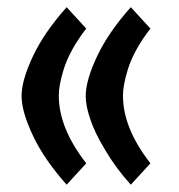

<svg xmlns="http://www.w3.org/2000/svg" viewBox="-20 -485 490 526"><path d="M214.8 -222.2C214.8 -204.1 218.8 -183.1 227.1 -159.2C234.9 -134.8 248.5 -106.4 268.1 -74.2C287.1 -41.5 310.5 -9.8 338.4 21L392.1 -37.6C341.8 -102.1 316.9 -163.6 316.9 -222.7C316.9 -240.7 320.3 -262.2 330.1 -294.4C339.8 -326.7 361.3 -367.7 392.1 -406.7L338.4 -465.3C297.9 -419.9 267.1 -375.5 246.1 -331.1C225.1 -286.6 214.8 -250 214.8 -222.2ZM162.6 -465.3C122.1 -419.9 91.3 -375.5 70.3 -331.1C49.3 -286.6 39.1 -250 39.1 -222.2C39.1 -193.8 49.3 -157.7 70.3 -113.3C91.3 -68.8 122.1 -24.4 162.6 21L216.3 -37.6C166 -102.1 141.1 -163.6 141.1 -222.7C141.1 -240.7 144.5 -262.2 154.3 -294.4C164.1 -326.7 185.5 -367.7 216.3 -406.7Z"/></svg>

Font: Sahel
Style: Bold
Weight: 700
Foundry: Saber Rastikerdar (saber.rastikerdar@gmail.com)
Version: Version 3.4.0